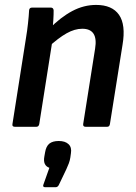

<svg xmlns="http://www.w3.org/2000/svg" viewBox="-20 -523 561 792"><path d="M333.3 0Q321.7 0 323.1 -11.1L372.3 -322.4Q385.8 -404.4 319.4 -404.4Q288.1 -404.4 254.7 -385.6Q221.2 -366.9 176.8 -326.3L182.2 -403.4Q230.3 -452.1 277.9 -477.4Q325.5 -502.7 376.5 -502.7Q442.5 -502.7 471 -461.8Q499.4 -420.9 485.4 -337.9L433.4 -11.1Q431.7 0 422 0ZM41.4 0Q29.3 0 31.3 -11.1L87.3 -367.1Q92.3 -396.5 95.6 -427.4Q99 -458.4 100 -479.9Q100.7 -491.7 112.4 -491.7H189.4Q200.2 -491.7 201.2 -480.5Q201.5 -465.1 199.9 -439.5Q198.3 -413.9 195.6 -393.9L197.1 -361.2L141.9 -11.1Q139.5 0 130.1 0ZM166.8 249.3Q154.7 249.3 159.1 238.2L183.6 169.2Q156.2 159.4 162.9 122.9L165.9 105.9Q170 80.5 183.5 69.5Q197.1 58.6 222.4 58.6Q249.1 58.6 262.9 71.9Q276.8 85.2 272.5 109.9L270.1 127Q268.1 139.7 263.9 150.8Q259.7 161.8 253.7 175L223.5 238.2Q218.8 249.3 209.4 249.3Z"/></svg>

Font: Sofia Sans Semi Condensed
Style: Italic
Weight: 400
Italic angle: -9°
Designer: Botio Nikoltchev, Ani Petrova
Foundry: lettersoup
Version: Version 4.101